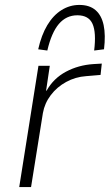

<svg xmlns="http://www.w3.org/2000/svg" viewBox="-20 -759 445 779"><path d="M58 0 136 -492H182L167 -391H169Q197 -441 247.5 -468Q298 -495 359 -499L393 -501L388 -455L329 -450Q286 -447 248.5 -426.5Q211 -406 186 -373Q161 -340 154 -300L106 0ZM172 -554 135 -559Q148 -617 172 -657Q196 -697 229.5 -718Q263 -739 302 -739Q343 -739 367.5 -718Q392 -697 400.5 -657Q409 -617 402 -559L362 -554Q371 -627 355.5 -662Q340 -697 294 -697Q249 -697 219 -662Q189 -627 172 -554Z"/></svg>

Font: Nunito Sans 7pt SemiCondensed ExtraLight
Style: Italic
Weight: 250
Width: 4
Italic angle: -9°
Designer: Vernon Adams
Foundry: Vernon Adams
Version: Version 3.101;gftools[0.9.27]